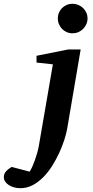

<svg xmlns="http://www.w3.org/2000/svg" viewBox="-149 -760 487 1009"><path d="M204.1 -84Q199.7 -58.6 189.2 -25.6Q178.7 7.3 162.8 42Q147 76.7 126 110.4Q105 144 79.1 170.4Q53.2 196.8 22.9 212.9Q-7.3 229 -42 229Q-59.6 229 -75.4 224.6Q-91.3 220.2 -103 212.4Q-114.7 204.6 -121.8 194.1Q-128.9 183.6 -128.9 170.9Q-128.9 161.6 -125.7 154.1Q-122.6 146.5 -116.9 140.1Q-111.3 133.8 -104 128.2Q-96.7 122.6 -87.9 117.2L6.8 142.1Q13.7 131.3 20.8 115.7Q27.8 100.1 34.4 81.8Q41 63.5 46.4 43.9Q51.8 24.4 55.2 5.9L128.9 -421.9L43 -431.2V-466.8L209 -500H274.9ZM311 -663.1Q311 -647 304.7 -632.8Q298.3 -618.7 287.6 -607.9Q276.9 -597.2 262.5 -591.1Q248 -585 231.9 -585Q215.8 -585 201.7 -591.1Q187.5 -597.2 177.2 -607.9Q167 -618.7 160.9 -632.8Q154.8 -647 154.8 -663.1Q154.8 -679.2 160.9 -693.4Q167 -707.5 177.2 -717.8Q187.5 -728 201.7 -734.1Q215.8 -740.2 231.9 -740.2Q248 -740.2 262.5 -734.1Q276.9 -728 287.6 -717.8Q298.3 -707.5 304.7 -693.4Q311 -679.2 311 -663.1Z"/></svg>

Font: Charis SIL
Style: Bold Italic
Weight: 700
Italic angle: -11°
Foundry: SIL International
Version: Version 4.112